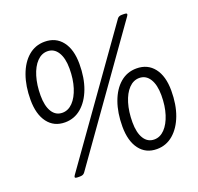

<svg xmlns="http://www.w3.org/2000/svg" viewBox="-125 -844 1017 985"><g transform="rotate(-20 383.5 -351.5)"><path d="M174 -284Q114 -284 80 -329Q46 -374 46 -453Q46 -528 67 -586Q88 -644 126 -676.5Q164 -709 215 -709Q276 -709 310.5 -664.5Q345 -620 345 -541Q345 -465 323.5 -407.5Q302 -350 263.5 -317Q225 -284 174 -284ZM178 -335Q210 -335 235 -361Q260 -387 274.5 -432.5Q289 -478 289 -536Q289 -593 268.5 -625.5Q248 -658 212 -658Q180 -658 155 -632Q130 -606 116 -560Q102 -514 102 -456Q102 -399 122 -367Q142 -335 178 -335ZM140 3Q123 3 123 -3Q123 -7 128 -14L611 -693Q619 -703 635 -703H646Q663 -703 663 -697Q663 -693 658 -686L177 -9Q172 -2 165.5 0.5Q159 3 150 3ZM570 6Q510 6 476 -39Q442 -84 442 -163Q442 -238 463 -296Q484 -354 522 -386.5Q560 -419 611 -419Q672 -419 706.5 -374.5Q741 -330 741 -251Q741 -175 719.5 -117.5Q698 -60 659.5 -27Q621 6 570 6ZM574 -45Q606 -45 631 -71Q656 -97 670.5 -142.5Q685 -188 685 -246Q685 -303 664.5 -335.5Q644 -368 608 -368Q576 -368 551 -342Q526 -316 512 -270Q498 -224 498 -166Q498 -109 518 -77Q538 -45 574 -45Z"/></g></svg>

Font: Asap Semi Expanded Semi Expanded Regular
Style: Italic
Weight: 400
Width: 6
Italic angle: -6°
Designer: Pablo Cosgaya
Foundry: Omnibus-Type
Version: Version 3.001; ttfautohint (v1.8.4.7-5d5b)